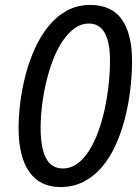

<svg xmlns="http://www.w3.org/2000/svg" viewBox="-20 -745 563 775"><path d="M224 10Q141 10 98 -51.5Q55 -113 55 -228Q55 -277 62 -332.5Q69 -388 83.5 -443.5Q98 -499 121 -549.5Q144 -600 176 -639.5Q208 -679 250 -702Q292 -725 344 -725Q387 -725 419 -710.5Q451 -696 471.5 -667Q492 -638 502.5 -596Q513 -554 513 -500Q513 -441 505.5 -380Q498 -319 483 -262Q468 -205 445 -155.5Q422 -106 390 -69Q358 -32 316.5 -11Q275 10 224 10ZM234 -65Q265 -65 291.5 -84Q318 -103 339 -136Q360 -169 376 -212Q392 -255 402.5 -304Q413 -353 418.5 -403.5Q424 -454 424 -501Q424 -573 403 -611.5Q382 -650 338 -650Q308 -650 282 -631.5Q256 -613 234 -581Q212 -549 195.5 -507Q179 -465 167.5 -417.5Q156 -370 150 -321.5Q144 -273 144 -228Q144 -149 165.5 -107Q187 -65 234 -65Z"/></svg>

Font: Noto Sans Display
Style: Italic
Weight: 400
Italic angle: -12°
Designer: Monotype Design Team
Foundry: Monotype Imaging Inc.
Version: Version 2.003